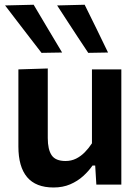

<svg xmlns="http://www.w3.org/2000/svg" viewBox="-20 -798 606 830"><path d="M211.5 12.5Q135 12.5 97.2 -32.2Q59.5 -77 59.5 -164.5Q59.5 -197.5 59.5 -222Q59.5 -246.5 59.5 -272Q59.5 -320 59.5 -357.5Q59.5 -395 59.5 -428.5Q59.5 -462 59.5 -498L186.5 -502Q186.5 -448.5 186.5 -396.2Q186.5 -344 186.5 -287V-201Q186.5 -152 203.2 -127Q220 -102 263.5 -102Q288 -102 308.8 -112.2Q329.5 -122.5 346.5 -139.8Q363.5 -157 377.5 -178.5V-287Q377.5 -344 377.5 -394.2Q377.5 -444.5 377.5 -498H504.5Q504.5 -444.5 504.5 -392.2Q504.5 -340 504.5 -272V-217Q504.5 -155 504.5 -104.5Q504.5 -54 504.5 0H396.5L391.5 -82.5H380Q363.5 -58.5 339.5 -36.8Q315.5 -15 283.5 -1.2Q251.5 12.5 211.5 12.5ZM159.5 -569.5Q134 -602.5 108 -636.2Q82 -670 55.5 -704.5Q29 -739 2 -774.5L125.5 -777.5Q156 -726 186.8 -674.2Q217.5 -622.5 248.5 -571ZM361.5 -569.5Q339.5 -602.5 317.2 -636.2Q295 -670 272.5 -704.5Q250 -739 227 -774.5L346 -777.5Q371.5 -726 396.8 -674.5Q422 -623 447 -571Z"/></svg>

Font: Commissioner Thin SemiBold
Style: Regular
Weight: 600
Version: Version 1.000